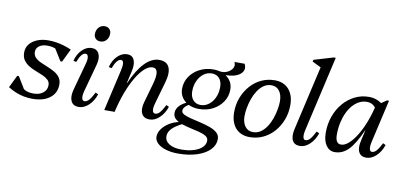

<svg xmlns="http://www.w3.org/2000/svg" viewBox="-97 -1059 3378 1603"><g transform="rotate(10 1592.0 -257.0)"><path d="M197 12Q161 12 125 5Q89 -2 55 -16Q21 -30 -10 -50L41 -155H55L126 -38L73 -47V-102Q99 -63 127 -48Q155 -33 200 -33Q250 -33 281 -58Q312 -83 312 -123Q312 -150 294 -167Q276 -184 248 -196.5Q220 -209 188 -221Q156 -233 128 -250Q100 -267 82 -292.5Q64 -318 64 -358Q64 -398 87.5 -428Q111 -458 152.5 -475Q194 -492 247 -492Q280 -492 312.5 -487Q345 -482 377.5 -472.5Q410 -463 443 -448L389 -337H375L301 -456L365 -447V-402Q337 -427 309 -437Q281 -447 243 -447Q203 -447 177 -428Q151 -409 151 -379Q151 -350 169 -331Q187 -312 215.5 -299Q244 -286 275.5 -273.5Q307 -261 335.5 -245Q364 -229 382 -205Q400 -181 400 -144Q400 -72 345.5 -30Q291 12 197 12Z M591 12Q543 12 525.5 -24.5Q508 -61 524 -122L587 -353Q598 -391 593.5 -413.5Q589 -436 572 -436Q536 -436 506 -355L481 -360Q496 -419 533.5 -455.5Q571 -492 615 -492Q659 -492 676.5 -454.5Q694 -417 677 -358L614 -127Q604 -89 608 -66.5Q612 -44 630 -44Q650 -44 668 -64Q686 -84 710 -131L733 -120Q714 -62 674.5 -25Q635 12 591 12ZM673 -558Q649 -558 634 -573Q619 -588 619 -611Q619 -646 639 -668Q659 -690 690 -690Q714 -690 729 -675Q744 -660 744 -637Q744 -603 724.5 -580.5Q705 -558 673 -558Z M1191 12Q1142 12 1124 -24.5Q1106 -61 1123 -122L1170 -288Q1207 -421 1143 -421Q1110 -421 1074.5 -389Q1039 -357 1005 -299Q971 -241 942.5 -165Q914 -89 894 0H848L917 -253H954Q1059 -492 1187 -492Q1250 -492 1271 -446.5Q1292 -401 1268 -317L1214 -127Q1203 -89 1207 -66.5Q1211 -44 1230 -44Q1250 -44 1268 -64Q1286 -84 1310 -131L1333 -120Q1314 -62 1274.5 -25Q1235 12 1191 12ZM806 0 887 -353Q896 -393 892.5 -414.5Q889 -436 872 -436Q836 -436 806 -355L781 -360Q796 -419 833.5 -455.5Q871 -492 915 -492Q958 -492 974 -456Q990 -420 976 -358L894 0Z M1475 251Q1416 251 1370.5 237Q1325 223 1299.5 198.5Q1274 174 1274 143Q1274 110 1296 78.5Q1318 47 1355 23.5Q1392 0 1438 -10V-18H1473V0Q1412 30 1383.5 60Q1355 90 1355 125Q1355 165 1393 189Q1431 213 1496 213Q1555 213 1600.5 199Q1646 185 1671.5 160Q1697 135 1697 103Q1697 79 1674.5 65Q1652 51 1617 42Q1582 33 1542.5 24.5Q1503 16 1468 4Q1433 -8 1410.5 -27.5Q1388 -47 1388 -79Q1388 -113 1415 -141Q1442 -169 1492 -188L1512 -172Q1483 -162 1466 -144.5Q1449 -127 1449 -108Q1449 -89 1473 -77Q1497 -65 1535 -56Q1573 -47 1615.5 -37Q1658 -27 1696 -13.5Q1734 0 1758 21Q1782 42 1782 75Q1782 126 1743 166Q1704 206 1634.5 228.5Q1565 251 1475 251ZM1582 -146Q1509 -146 1462 -186Q1415 -226 1415 -288Q1415 -345 1446 -391.5Q1477 -438 1529.5 -465Q1582 -492 1646 -492Q1720 -492 1766.5 -452Q1813 -412 1813 -350Q1813 -293 1782 -246.5Q1751 -200 1699 -173Q1647 -146 1582 -146ZM1590 -181Q1628 -181 1659 -204.5Q1690 -228 1708 -267.5Q1726 -307 1726 -356Q1726 -403 1702.5 -430Q1679 -457 1638 -457Q1600 -457 1569 -433.5Q1538 -410 1520 -370.5Q1502 -331 1502 -282Q1502 -236 1526 -208.5Q1550 -181 1590 -181ZM1697 -454 1698 -486Q1731 -480 1761 -493Q1791 -506 1806 -530.5Q1821 -555 1807 -584H1893Q1907 -557 1901 -534.5Q1895 -512 1874.5 -496Q1854 -480 1823 -471.5Q1792 -463 1755 -463V-454Z M2039 12Q1989 12 1952.5 -10Q1916 -32 1896.5 -73Q1877 -114 1877 -170Q1877 -238 1899.5 -296Q1922 -354 1961.5 -398.5Q2001 -443 2053.5 -467.5Q2106 -492 2167 -492Q2217 -492 2253.5 -470Q2290 -448 2309.5 -407Q2329 -366 2329 -310Q2329 -243 2306.5 -184.5Q2284 -126 2244.5 -81.5Q2205 -37 2152.5 -12.5Q2100 12 2039 12ZM2059 -34Q2097 -34 2126 -54.5Q2155 -75 2176.5 -108.5Q2198 -142 2211.5 -181.5Q2225 -221 2231.5 -259Q2238 -297 2238 -325Q2238 -381 2213.5 -413.5Q2189 -446 2147 -446Q2109 -446 2080 -425.5Q2051 -405 2029.5 -371.5Q2008 -338 1994.5 -298.5Q1981 -259 1974.5 -221.5Q1968 -184 1968 -155Q1968 -100 1992.5 -67Q2017 -34 2059 -34Z M2465 12Q2419 12 2401.5 -23Q2384 -58 2399 -122L2529 -690L2553 -650L2449 -701L2453 -716L2617 -765H2634L2488 -127Q2479 -87 2483.5 -65.5Q2488 -44 2504 -44Q2524 -44 2542 -64Q2560 -84 2584 -131L2607 -120Q2588 -62 2548.5 -25Q2509 12 2465 12Z M2761 12Q2715 12 2687.5 -28Q2660 -68 2660 -136Q2660 -211 2683.5 -275.5Q2707 -340 2748.5 -388.5Q2790 -437 2845.5 -464.5Q2901 -492 2965 -492Q3000 -492 3031.5 -480Q3063 -468 3090 -444L3057 -296Q3057 -369 3030.5 -408.5Q3004 -448 2954 -448Q2920 -448 2890 -432.5Q2860 -417 2835 -388.5Q2810 -360 2792 -321Q2774 -282 2764 -235.5Q2754 -189 2754 -136Q2754 -59 2802 -59Q2833 -59 2866.5 -88.5Q2900 -118 2932 -170Q2964 -222 2990.5 -291.5Q3017 -361 3035 -441H3081L3030 -210H2980Q2927 -90 2876.5 -39Q2826 12 2761 12ZM3028 12Q2982 12 2964.5 -23Q2947 -58 2962 -122L3035 -441H3047L3117 -489H3134L3051 -127Q3042 -87 3046.5 -65.5Q3051 -44 3067 -44Q3087 -44 3105 -64Q3123 -84 3147 -131L3170 -120Q3151 -62 3111.5 -25Q3072 12 3028 12Z"/></g></svg>

Font: Platypi Light Light
Style: Italic
Weight: 300
Italic angle: -13°
Version: Version 1.200